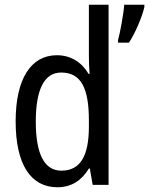

<svg xmlns="http://www.w3.org/2000/svg" viewBox="-20 -780 629 810"><path d="M222 10C283 10 325 -20 355 -69H359L371 0H438V-760H355V-543C355 -523 356 -494 358 -468H354C325 -517 279 -547 220 -547C111 -547 46 -448 46 -268C46 -86 110 10 222 10ZM589 -750V-760H504C502 -725 486 -638 478 -611V-600H524C549 -637 580 -709 589 -750ZM239 -60C166 -60 131 -132 131 -267C131 -399 165 -474 238 -474C322 -474 355 -408 355 -272V-246C355 -122 319 -60 239 -60Z"/></svg>

Font: Noto Sans Kannada Condensed
Style: Regular
Weight: 400
Width: 3
Designer: Jelle Bosma - Monotype Design Team
Foundry: Monotype Imaging Inc.
Version: Version 2.005